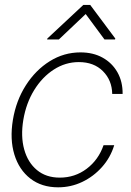

<svg xmlns="http://www.w3.org/2000/svg" viewBox="-20 -761 540 792"><path d="M219.7 11.7Q151.9 11.7 105.2 -24.4Q58.6 -60.5 39.3 -123.5Q20 -186.5 33.2 -266.6Q46.4 -346.2 86.7 -409.2Q127 -472.2 185.3 -508.5Q243.7 -544.9 312 -544.9Q364.3 -544.9 403.3 -523.2Q442.4 -501.5 464.4 -462.9Q486.3 -424.3 485.8 -373.5H442.9Q441.9 -430.2 404.5 -467.5Q367.2 -504.9 305.2 -504.9Q250 -504.9 202.1 -474.1Q154.3 -443.4 121.1 -389.6Q87.9 -335.9 76.2 -266.6Q64.9 -198.7 79.8 -144.8Q94.7 -90.8 132.3 -59.6Q169.9 -28.3 226.6 -28.3Q289.1 -28.3 337.6 -64.9Q386.2 -101.6 407.2 -162.1H451.2Q435.5 -110.8 400.6 -71.8Q365.7 -32.7 319.1 -10.5Q272.5 11.7 219.7 11.7ZM411.1 -598.1 333.5 -703.1 222.7 -598.1H174.3L175.3 -602.1L323.7 -740.7H352.1L455.6 -602.1L454.6 -598.1Z"/></svg>

Font: Inter Display Extra Light
Style: Italic
Weight: 200
Italic angle: -9.39999°
Designer: Rasmus Andersson
Foundry: rsms
Version: Version 4.000;git-4fc901f